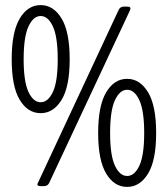

<svg xmlns="http://www.w3.org/2000/svg" viewBox="-20 -729 660 755"><path d="M140 -284Q89 -284 57.5 -336.5Q26 -389 26 -496Q26 -603 57.5 -656Q89 -709 140 -709Q190 -709 222 -656.5Q254 -604 254 -496Q254 -388 222 -336Q190 -284 140 -284ZM140 -327Q169 -327 188 -367.5Q207 -408 207 -496Q207 -584 188 -625Q169 -666 140 -666Q111 -666 92 -625Q73 -584 73 -496Q73 -408 92 -367.5Q111 -327 140 -327ZM140 3Q127 3 127 -4Q127 -7 131 -14L447 -691Q453 -703 467 -703H480Q493 -703 493 -696Q493 -692 490 -686L173 -9Q167 3 152 3ZM480 6Q429 6 397.5 -46.5Q366 -99 366 -206Q366 -313 397.5 -366Q429 -419 480 -419Q530 -419 562 -366.5Q594 -314 594 -206Q594 -98 562 -46Q530 6 480 6ZM480 -37Q509 -37 528 -77.5Q547 -118 547 -206Q547 -294 528 -335Q509 -376 480 -376Q451 -376 432 -335Q413 -294 413 -206Q413 -118 432 -77.5Q451 -37 480 -37Z"/></svg>

Font: Asap Condensed Light
Style: Regular
Weight: 300
Width: 3
Designer: Pablo Cosgaya
Foundry: Omnibus-Type
Version: Version 3.001; ttfautohint (v1.8.4.7-5d5b)